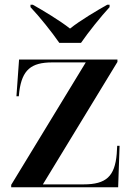

<svg xmlns="http://www.w3.org/2000/svg" viewBox="-20 -786 562 806"><path d="M229 -606H320C351 -651 403 -716 440 -756V-766H430C389 -743 316 -700 274 -666C231 -700 159 -743 118 -766H108V-756C146 -716 198 -651 229 -606ZM27 0H476L482 -174H472L470 -140C462 -46 426 -12 331 -12H160L473 -526V-536H60L49 -382H59L61 -402C73 -492 110 -524 199 -524H340L27 -10Z"/></svg>

Font: Noto Serif Display SemiBold
Style: Regular
Weight: 600
Designer: Monotype Design Team
Foundry: Monotype Imaging Inc.
Version: Version 2.009